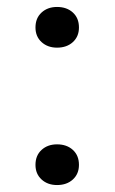

<svg xmlns="http://www.w3.org/2000/svg" viewBox="-20 -523 330 552"><path d="M144 9Q117 9 99.5 -7Q82 -23 82 -49Q82 -76 99.5 -92Q117 -108 144 -108Q172 -108 189.5 -92Q207 -76 207 -49Q207 -23 189.5 -7Q172 9 144 9ZM144 -386Q117 -386 99.5 -402Q82 -418 82 -444Q82 -471 99.5 -487Q117 -503 144 -503Q172 -503 189.5 -487Q207 -471 207 -444Q207 -418 189.5 -402Q172 -386 144 -386Z"/></svg>

Font: Roboto Serif ExtraLight
Style: Regular
Weight: 250
Version: Version 1.007